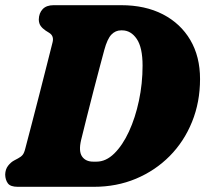

<svg xmlns="http://www.w3.org/2000/svg" viewBox="-20 -720 791 740"><path d="M0 -47Q0.5 -67.5 11.2 -81.2Q22 -95 34.5 -101.5L49.5 -109.5Q61 -115.5 67.2 -123Q73.5 -130.5 78 -149.5Q88 -187.5 102 -241.2Q116 -295 131 -353.5Q146 -412 159.5 -465.5Q173 -519 182.5 -556.5Q189 -581.5 169.5 -593.5L156 -602Q143.5 -610.5 136.8 -620Q130 -629.5 129.5 -644.5Q130 -669.5 144.5 -684.8Q159 -700 186.5 -700H447Q539.5 -700 607.8 -664.8Q676 -629.5 713.5 -565.8Q751 -502 751 -415.5Q751 -326.5 720.2 -250.5Q689.5 -174.5 634 -118.5Q578.5 -62.5 504 -31.2Q429.5 0 342 0H48.5Q20 0 10.2 -13.5Q0.5 -27 0 -47ZM352 -97Q388.5 -97 420.5 -128.5Q452.5 -160 477 -213Q501.5 -266 515.5 -332Q529.5 -398 529.5 -467Q529.5 -537 507 -570Q484.5 -603 450.5 -603H446.5Q425 -603 409.2 -586.5Q393.5 -570 382 -527.5Q377 -509 365.8 -467Q354.5 -425 341 -372.5Q327.5 -320 314.5 -268.5Q301.5 -217 292.5 -180Q282.5 -137 296.2 -117Q310 -97 339 -97Z"/></svg>

Font: Fraunces 144pt SuperSoft Black
Style: Italic
Weight: 900
Italic angle: -16°
Version: Version 1.000;[b76b70a41]